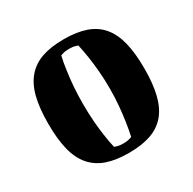

<svg xmlns="http://www.w3.org/2000/svg" viewBox="-136 -725 877 874"><g transform="rotate(-30 302.5 -287.5)"><path d="M232 -288Q232 -237 235.5 -193Q239 -149 244 -117Q249 -79 257 -47Q263 -45 270 -43Q276 -41 284.5 -40Q293 -39 302 -39Q311 -39 319.5 -40Q328 -41 334 -43Q341 -45 347 -47Q354 -80 360 -119Q365 -152 369 -195.5Q373 -239 373 -288Q373 -339 369 -382.5Q365 -426 360 -458Q354 -496 347 -528Q341 -530 334 -532Q328 -534 319.5 -535Q311 -536 302 -536Q293 -536 284.5 -535Q276 -534 270 -532Q263 -530 257 -528Q249 -495 244 -456Q239 -423 235.5 -379.5Q232 -336 232 -288ZM50 -287Q50 -368 64 -424.5Q78 -481 109 -517Q140 -553 187.5 -569.5Q235 -586 303 -586Q370 -586 418 -569.5Q466 -553 496.5 -517Q527 -481 541 -424.5Q555 -368 555 -287Q555 -207 541 -150.5Q527 -94 496.5 -58Q466 -22 418 -5.5Q370 11 303 11Q235 11 187.5 -5.5Q140 -22 109 -58Q78 -94 64 -150.5Q50 -207 50 -287Z"/></g></svg>

Font: Bigshot One
Style: Regular
Weight: 400
Designer: Gesine Todt
Foundry: Gesine Todt
Version: Version 1.001